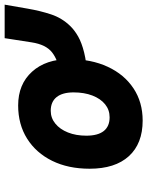

<svg xmlns="http://www.w3.org/2000/svg" viewBox="76 -697 633 825"><g transform="rotate(-90 392.5 -284.5)"><path d="M287 12Q188 12 134 -47.2Q80 -106.5 80 -216Q80 -308 114 -377Q148 -446 209.2 -484.5Q270.5 -523 352 -523Q443 -523 497 -463.2Q551 -403.5 551 -303Q551 -209 518 -138Q485 -67 425.5 -27.5Q366 12 287 12ZM301 -130Q333 -130 357 -149.5Q381 -169 394.5 -204Q408 -239 408 -285Q408 -332.5 387.8 -357.8Q367.5 -383 329 -383Q298 -383 273.8 -363.2Q249.5 -343.5 235.8 -309Q222 -274.5 222 -230Q222 -180.5 242 -155.2Q262 -130 301 -130ZM473 -225 494 -345Q546 -351 579.8 -377.2Q613.5 -403.5 623 -465L641 -581H785L768 -483Q758.5 -427.5 743 -381Q727.5 -334.5 693 -299Q675 -280.5 648.2 -265.2Q621.5 -250 579.5 -239.5Q537.5 -229 473 -225Z"/></g></svg>

Font: Overpass Black
Style: Italic
Weight: 900
Italic angle: -10°
Designer: Delve Withrington, Dave Bailey, Thomas Jockin
Foundry: Delve Fonts LLC
Version: Version 4.000